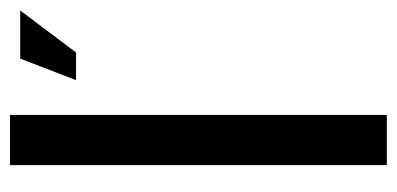

<svg xmlns="http://www.w3.org/2000/svg" viewBox="-220 -556 776 375"><g transform="rotate(-90 167.5 -368.0)"><path d="M131 -736V0H33V-736ZM241 -716H335L253 -607H199Z"/></g></svg>

Font: Non Bureau
Style: Regular
Weight: 400
Designer: Jona Saucedo
Foundry: Non Foundry
Version: Version 1.000; ttfautohint (v1.8.4)